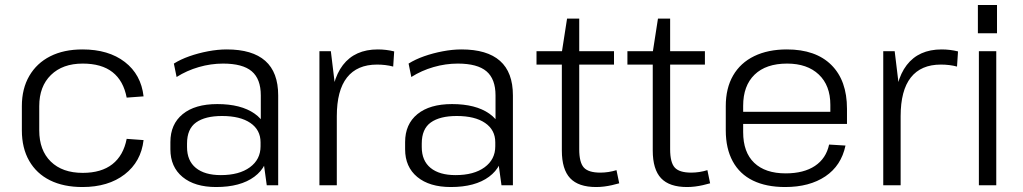

<svg xmlns="http://www.w3.org/2000/svg" viewBox="-20 -746 4120 773"><path d="M312 7Q236 7 181.5 -20Q127 -47 97.5 -98.5Q68 -150 68 -221V-319Q68 -389 98 -440.5Q128 -492 182.5 -519.5Q237 -547 312 -547Q417 -547 482.5 -496.5Q548 -446 558 -358L490 -353Q477 -421 433 -455.5Q389 -490 313 -490Q232 -490 185 -444Q138 -398 138 -319V-221Q138 -141 184.5 -95.5Q231 -50 313 -50Q388 -50 432.5 -85Q477 -120 490 -187L558 -182Q548 -95 482 -44Q416 7 312 7Z M1030 -174V-362Q1030 -428 993.5 -459Q957 -490 878 -490Q829 -490 780.5 -476Q732 -462 691 -436L680 -490Q707 -507 742.5 -519.5Q778 -532 817.5 -539.5Q857 -547 893 -547Q996 -547 1048 -501Q1100 -455 1100 -362V0H1054ZM850 7Q764 7 715 -33.5Q666 -74 666 -145V-174Q666 -246 715.5 -286.5Q765 -327 855 -327Q950 -327 1005 -288.5Q1060 -250 1060 -179V-148Q1060 -76 1004 -34.5Q948 7 850 7ZM869 -41Q943 -41 986 -72.5Q1029 -104 1029 -157V-173Q1029 -223 988 -251Q947 -279 874 -279Q806 -279 769.5 -253Q733 -227 733 -168V-154Q733 -99 768.5 -70Q804 -41 869 -41Z M1266 -540H1312L1336 -342V0H1266ZM1312 -299Q1312 -421 1360.5 -484Q1409 -547 1501 -547Q1518 -547 1534.5 -545Q1551 -543 1567 -539L1563 -478Q1533 -486 1498 -486Q1418 -486 1377 -434Q1336 -382 1336 -278Z M1975 -174V-362Q1975 -428 1938.5 -459Q1902 -490 1823 -490Q1774 -490 1725.5 -476Q1677 -462 1636 -436L1625 -490Q1652 -507 1687.5 -519.5Q1723 -532 1762.5 -539.5Q1802 -547 1838 -547Q1941 -547 1993 -501Q2045 -455 2045 -362V0H1999ZM1795 7Q1709 7 1660 -33.5Q1611 -74 1611 -145V-174Q1611 -246 1660.5 -286.5Q1710 -327 1800 -327Q1895 -327 1950 -288.5Q2005 -250 2005 -179V-148Q2005 -76 1949 -34.5Q1893 7 1795 7ZM1814 -41Q1888 -41 1931 -72.5Q1974 -104 1974 -157V-173Q1974 -223 1933 -251Q1892 -279 1819 -279Q1751 -279 1714.5 -253Q1678 -227 1678 -168V-154Q1678 -99 1713.5 -70Q1749 -41 1814 -41Z M2380 7Q2309 7 2275.5 -28.5Q2242 -64 2242 -140V-536L2263 -671H2312V-145Q2312 -92 2330.5 -71.5Q2349 -51 2397 -51Q2413 -51 2429.5 -53.5Q2446 -56 2462 -61L2473 -8Q2459 -4 2443.5 -0.5Q2428 3 2412 5Q2396 7 2380 7ZM2140 -540H2452V-486H2140Z M2746 7Q2675 7 2641.5 -28.5Q2608 -64 2608 -140V-536L2629 -671H2678V-145Q2678 -92 2696.5 -71.5Q2715 -51 2763 -51Q2779 -51 2795.5 -53.5Q2812 -56 2828 -61L2839 -8Q2825 -4 2809.5 -0.5Q2794 3 2778 5Q2762 7 2746 7ZM2506 -540H2818V-486H2506Z M3141 7Q3065 7 3011.5 -19Q2958 -45 2930 -96.5Q2902 -148 2902 -221V-319Q2902 -391 2931.5 -442Q2961 -493 3016.5 -520Q3072 -547 3148 -547Q3264 -547 3327 -484.5Q3390 -422 3390 -308V-247H2958V-296H3335L3323 -276V-324Q3323 -402 3276.5 -446Q3230 -490 3149 -490Q3064 -490 3018 -445.5Q2972 -401 2972 -320V-214Q2972 -133 3016.5 -90.5Q3061 -48 3143 -48Q3216 -48 3261 -78Q3306 -108 3318 -164L3384 -160Q3367 -79 3303 -36Q3239 7 3141 7Z M3536 -540H3582L3606 -342V0H3536ZM3582 -299Q3582 -421 3630.5 -484Q3679 -547 3771 -547Q3788 -547 3804.5 -545Q3821 -543 3837 -539L3833 -478Q3803 -486 3768 -486Q3688 -486 3647 -434Q3606 -382 3606 -278Z M3991 -540V0H3921V-540ZM3994 -726V-612H3917V-726Z"/></svg>

Font: Pathway Extreme 28pt Light
Style: Regular
Weight: 300
Designer: Eduardo Rodriguez Tunni
Foundry: Eduardo Rodriguez Tunni
Version: Version 1.001;gftools[0.9.26]